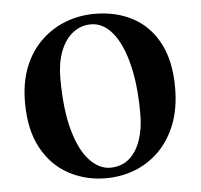

<svg xmlns="http://www.w3.org/2000/svg" viewBox="-45 -599 692 662"><g transform="rotate(-5 300.5 -268.0)"><path d="M296.2 16.2Q226.5 16.2 168.1 -15.1Q109.6 -46.4 74.9 -109.5Q40.2 -172.7 40.2 -267.9Q40.2 -337.8 61.5 -390.7Q82.7 -443.6 119.8 -479.3Q156.8 -515 204.5 -533.5Q252.2 -551.9 305.6 -551.9Q380.8 -551.9 438.3 -520.8Q495.7 -489.7 528 -428Q560.3 -366.2 560.3 -274.3Q560.3 -202.9 539.1 -148.4Q517.8 -94 480.9 -57.2Q444 -20.5 396.4 -2.1Q348.8 16.2 296.2 16.2ZM313.4 -18.7Q352.5 -18.7 378.8 -41Q405.1 -63.3 419 -103.1Q432.9 -142.8 432.9 -193.3Q432.9 -296.1 414.3 -368.4Q395.8 -440.6 363.6 -478.8Q331.5 -517 290.1 -517Q254.5 -517 226.9 -495.1Q199.3 -473.2 184.1 -433.5Q168.9 -393.7 168.9 -341.7Q168.9 -231.8 189.3 -160.1Q209.6 -88.3 242.8 -53.5Q276 -18.7 313.4 -18.7Z"/></g></svg>

Font: Noto Serif SC ExtraLight
Style: Regular
Weight: 200
Designer: Ryoko NISHIZUKA 西塚涼子 (kana & ideographs); Frank Grießhammer (Latin, Greek & Cyrillic); Wenlong ZHANG 张文龙 (bopomofo); San
Foundry: Adobe
Version: Version 2.002-H1;hotconv 1.1.0;makeotfexe 2.6.0